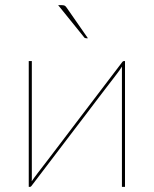

<svg xmlns="http://www.w3.org/2000/svg" viewBox="-20 -728 599 748"><path d="M92 0ZM92 0V-490H104V-40Q104 -35 104 -30.5Q104 -26 103.5 -21.5L112.5 -34.5Q113 -35.5 128.2 -55.5Q143.5 -75.5 168 -107.2Q192.5 -139 223.2 -179.8Q254 -220.5 286 -262.5Q361 -361.5 456.5 -486.5Q459 -490 462 -490H467V0H455V-450V-468.5L446.5 -455.5Q446 -454.5 439 -445.2Q432 -436 419.8 -420Q407.5 -404 391 -382.5Q374.5 -361 355.5 -336Q336.5 -311 315.5 -283.2Q294.5 -255.5 273 -227.5Q198 -128.5 102.5 -3.5Q100 0 97 0ZM219.5 -708Q228 -708 232 -706Q236 -704 240.5 -697L322.5 -579H315.5Q310 -579 307.5 -583L206.5 -708Z"/></svg>

Font: Lato Hairline
Style: Regular
Weight: 100
Designer: Lukasz Dziedzic
Foundry: tyPoland Lukasz Dziedzic
Version: Version 2.007; 2014-02-27